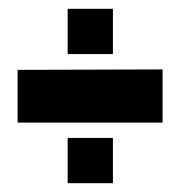

<svg xmlns="http://www.w3.org/2000/svg" viewBox="-20 -520 410 437"><path d="M134 -397V-500H237V-397ZM20 -241V-361L350 -362V-241ZM134 -103V-206H237V-103Z"/></svg>

Font: Karantina
Style: Bold
Weight: 700
Designer: Rony Koch
Foundry: Rony Koch
Version: Version 1.000; ttfautohint (v1.8.3)